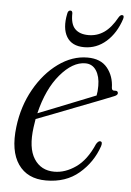

<svg xmlns="http://www.w3.org/2000/svg" viewBox="-47 -636 464 680"><g transform="rotate(5 184.5 -295.5)"><path d="M326 -130Q306 -71.5 259.2 -31.8Q212.5 8 142 8Q75.5 8 43 -39Q10.5 -86 21 -172Q30 -246 64 -306.5Q98 -367 147.5 -402.8Q197 -438.5 251 -438.5Q298 -438.5 321.5 -409.8Q345 -381 346 -339.5Q346.5 -328.5 357.5 -330Q366.5 -331 368.5 -324.5Q371 -316 357 -310.5Q340 -303.5 305.8 -290.2Q271.5 -277 230.2 -261Q189 -245 150.5 -230Q112 -215 86.5 -205.5Q84 -191 82 -176Q72 -102 96.5 -63.8Q121 -25.5 168.5 -25.5Q207.5 -25.5 245 -51.8Q282.5 -78 307.5 -136Q315 -148 321.5 -147Q331 -146 326 -130ZM245 -417.5Q200 -417.5 156 -365.8Q112 -314 91 -226.5Q119 -237.5 157.5 -252.8Q196 -268 233.2 -283Q270.5 -298 294.5 -307.5Q297.5 -320.5 297.5 -342Q297.5 -375.5 283.8 -396.5Q270 -417.5 245 -417.5ZM247 -518Q277.5 -518 302.2 -535Q327 -552 348 -590Q353.5 -599 359.5 -599Q368.5 -599 364.5 -585.5Q348 -534.5 313.8 -504.2Q279.5 -474 235.5 -474Q191.5 -474 173.2 -504.5Q155 -535 165.5 -586.5Q167.5 -599 176 -599Q183 -599 183.5 -590Q182.5 -551.5 199 -534.8Q215.5 -518 247 -518Z"/></g></svg>

Font: Fraunces 144pt Soft Light
Style: Italic
Weight: 300
Italic angle: -16°
Version: Version 1.000;[b76b70a41]